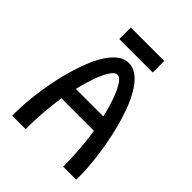

<svg xmlns="http://www.w3.org/2000/svg" viewBox="-238 -1005 1141 1141"><g transform="rotate(45 332.0 -434.5)"><path d="M191 -869V-772H472V-869ZM449 -380H218C250 -516 294 -615 334 -615C373 -615 417 -516 449 -380ZM470 -280C483 -198 491 -102 491 -17V0H601V-30C601 -234 516 -711 333 -712H332C151 -712 63 -237 63 -30V0H176V-17C176 -102 184 -198 197 -280Z"/></g></svg>

Font: Mint Spirit
Style: Bold
Weight: 700
Designer: HARENDAL Hirwen
Foundry: Arkandis Digital Foundry.
Version: Version 1.004;FFEdit